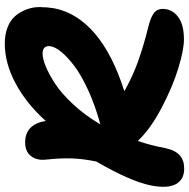

<svg xmlns="http://www.w3.org/2000/svg" viewBox="-20 -726 763 774"><g transform="rotate(-90 361.0 -339.5)"><path d="M67.9 22Q23.4 22 5.1 -11.7Q-13.2 -45.4 0 -112.8Q17.1 -195.8 96.2 -332Q107.4 -385.3 108.9 -431.2Q110.4 -477.1 104 -536.1Q100.1 -572.3 118.4 -595.7Q136.7 -619.1 172.9 -619.1Q246.6 -619.1 259.8 -536.1Q330.1 -614.3 411.4 -657.7Q492.7 -701.2 571.8 -701.2Q608.9 -701.2 637.5 -689.9Q666 -678.7 682.6 -659.4Q699.2 -640.1 709.2 -614.3Q719.2 -588.4 719 -559.8Q718.8 -531.2 713.9 -501Q695.8 -409.7 612.3 -338.1Q528.8 -266.6 379.9 -219.2Q439.5 -185.5 501 -163.6Q562.5 -141.6 641.1 -122.1Q685.1 -111.3 700.4 -95Q715.8 -78.6 710 -48.8Q703.6 -18.1 673.6 1.5Q643.6 21 587.9 21Q546.9 21 472.4 -1.7Q397.9 -24.4 312.7 -69.1Q227.5 -113.8 179.2 -165Q160.2 -108.4 150.9 -56.2Q142.1 -14.2 121.6 3.9Q101.1 22 67.9 22ZM530.8 -548.8Q511.2 -548.8 480.5 -536.4Q449.7 -523.9 410.4 -498.5Q371.1 -473.1 326.7 -425.3Q282.2 -377.4 246.1 -315.9Q322.8 -336.9 384.3 -365.2Q445.8 -393.6 481.9 -421.1Q518.1 -448.7 537.8 -472.9Q557.6 -497.1 561 -516.1Q565.9 -548.8 530.8 -548.8Z"/></g></svg>

Font: Shantell Sans Irregular Bouncy
Style: Bold Italic
Weight: 700
Italic angle: -11.31°
Designer: Stephen Nixon, Anya Danilova, Shantell Martin
Foundry: Arrow Type
Version: Version 1.006;[9816181b4]